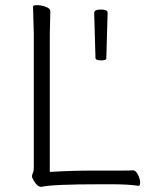

<svg xmlns="http://www.w3.org/2000/svg" viewBox="-20 -720 587 744"><path d="M139 4Q125 4 110 -21V-22Q104 -31 104 -37Q104 -43 107.5 -50Q111 -57 111 -70V-589L108 -695Q108 -700 124 -700Q140 -700 157.5 -693.5Q175 -687 175 -677L173 -588V-54H178Q256 -59 345 -59H458Q482 -59 495 -60H496Q506 -60 514.5 -43Q523 -26 523 -13Q523 0 517 0H516Q477 -6 413 -6H372Q181 -6 141 4ZM372 -486Q352 -486 350 -494L345 -670Q345 -683 371 -683Q397 -683 397 -671V-670L392 -494Q392 -486 372 -486Z"/></svg>

Font: LXGW WenKai TC Light
Style: Regular
Weight: 300
Designer: LXGW / Fontworks Inc.
Foundry: LXGW / Fontworks Inc.
Version: Version 1.330